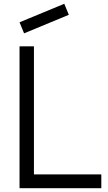

<svg xmlns="http://www.w3.org/2000/svg" viewBox="-20 -995 571 1015"><path d="M107.3 -818.8 83.3 -877.1 319.8 -975 343.8 -916.7ZM159.4 -750V-72.9H515.6V0H83.3V-750Z"/></svg>

Font: Manrope3
Style: Regular
Weight: 400
Width: 4
Designer: Mikhail Sharanda
Foundry: Mikhail Sharanda
Version: Version 3.000;PS 003.000;hotconv 1.0.88;makeotf.lib2.5.64775